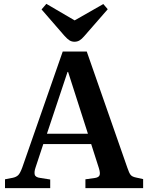

<svg xmlns="http://www.w3.org/2000/svg" viewBox="-20 -978 770 998"><path d="M6 0V-46L47 -54Q65 -58 75 -68Q85 -78 96 -108L306 -710H431L642 -106Q651 -79 659 -69Q667 -59 688 -55L724 -47V0H424V-46L474 -53Q493 -56 497.5 -67Q502 -78 494 -104L454 -229H205L165 -108Q157 -85 160.5 -70.5Q164 -56 190 -53L241 -45V0ZM224 -283H437L334 -604H331ZM367 -761Q353 -761 341.5 -768Q330 -775 314 -793L196 -929L221 -958L368 -872L517 -957L540 -930L417 -789Q405 -775 393.5 -768Q382 -761 367 -761Z"/></svg>

Font: Literata 36pt SemiBold
Style: Regular
Weight: 600
Designer: Latin by Veronika Burian and Jose Scaglione. Greek by Irene Vlachou. Cyrillic by Vera Evstafieva.
Foundry: TypeTogether
Version: Version 3.002